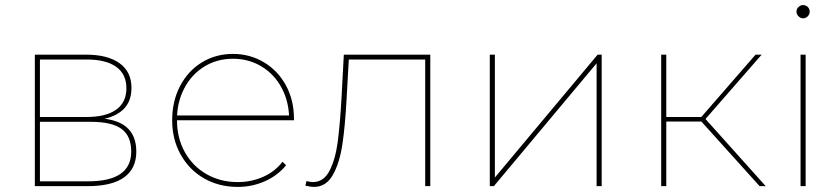

<svg xmlns="http://www.w3.org/2000/svg" viewBox="-20 -732 3305 755"><path d="M117 -517H320Q403 -517 450 -483.5Q497 -450 497 -386Q497 -323 452 -291Q407 -259 330 -259L343 -268Q432 -268 474 -235Q516 -202 516 -136Q516 -69 468 -34.5Q420 0 324 0H117ZM496 -136Q496 -197 458 -225Q420 -253 337 -253H137V-19H327Q496 -19 496 -136ZM477 -385Q477 -441 436.5 -469.5Q396 -498 321 -498H137V-272H321Q396 -272 436.5 -300.5Q477 -329 477 -385Z M657 -259Q657 -334 688 -393.5Q719 -453 773.5 -486.5Q828 -520 896 -520Q963 -520 1018 -487Q1073 -454 1104.5 -396Q1136 -338 1136 -264Q1136 -262 1136 -259H668V-278H1125L1117 -263Q1117 -330 1088.5 -384.5Q1060 -439 1009.5 -470Q959 -501 896 -501Q833 -501 783 -470Q733 -439 704.5 -384.5Q676 -330 676 -263V-259Q676 -189 707 -133.5Q738 -78 792.5 -47Q847 -16 915 -16Q968 -16 1014.5 -36.5Q1061 -57 1091 -96L1105 -82Q1071 -41 1021 -19Q971 3 915 3Q841 3 782.5 -30.5Q724 -64 690.5 -124Q657 -184 657 -259Z M1181 -2 1185 -20Q1201 -16 1210 -16Q1253 -16 1276 -61Q1299 -106 1308 -174Q1317 -242 1323 -348L1332 -517H1672V0H1652V-506L1660 -498H1344L1352 -506L1343 -344Q1337 -234 1326 -162Q1315 -90 1288.5 -43.5Q1262 3 1214 3Q1201 3 1181 -2Z M1906 -517H1926V-34L2330 -517H2346V0H2326V-483L1922 0H1906Z M2730 -263 2748 -271 2991 0H2967ZM2580 -517H2600V0H2580ZM2593 -272H2750V-254H2593ZM2730 -263 2951 -517H2975L2748 -257Z M3128 -517H3148V0H3128ZM3112 -686Q3112 -697 3120 -704.5Q3128 -712 3138 -712Q3149 -712 3156.5 -704.5Q3164 -697 3164 -686Q3164 -676 3156.5 -668Q3149 -660 3138 -660Q3128 -660 3120 -668Q3112 -676 3112 -686Z"/></svg>

Font: iiserrat Thin
Style: Regular
Weight: 100
Designer: Akira Ohta
Foundry: Akira Ohta
Version: Version 1.200;Glyphs 3.3.1 (3343)